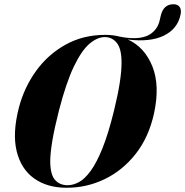

<svg xmlns="http://www.w3.org/2000/svg" viewBox="-20 -876 874 906"><path d="M477 -711.5Q512 -711.5 543.5 -703.5Q577 -696.5 607 -696Q662 -695 693.2 -717.8Q724.5 -740.5 733.5 -780L738.5 -801.5Q751 -856 798.5 -856Q819.5 -856 828.5 -842Q837.5 -828 831 -802.5Q816 -738 751.8 -707.2Q687.5 -676.5 583.5 -689.5Q662.5 -653.5 699 -562.8Q735.5 -472 706.5 -339.5Q681.5 -227.5 620 -149.5Q558.5 -71.5 474 -30.8Q389.5 10 295 10Q202.5 10 140.8 -34.2Q79 -78.5 58.5 -163.2Q38 -248 69.5 -369.5Q95 -465.5 151.5 -543Q208 -620.5 290.8 -666Q373.5 -711.5 477 -711.5ZM299 -2Q325.5 -2 352.8 -16.8Q380 -31.5 408 -69.8Q436 -108 463.8 -177Q491.5 -246 518 -354Q536.5 -429.5 545 -484.8Q553.5 -540 553.5 -578Q554 -644.5 531.8 -672.8Q509.5 -701 474.5 -701Q439.5 -701 402.5 -669.8Q365.5 -638.5 329 -563Q292.5 -487.5 258 -354Q237 -271 227.2 -213.2Q217.5 -155.5 217 -117Q217 -53.5 239 -27.8Q261 -2 299 -2Z"/></svg>

Font: Fraunces 144pt S000
Style: Bold Italic
Weight: 700
Italic angle: -16°
Version: Version 1.000; ttfautohint (v1.8.3)